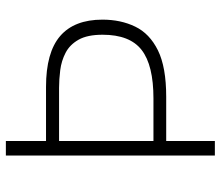

<svg xmlns="http://www.w3.org/2000/svg" viewBox="-69 -684 753 655"><g transform="rotate(-90 307.5 -356.5)"><path d="M104.5 0V-713H154V-576H338.5Q456 -576 512 -527.8Q568 -479.5 568 -383.5Q568 -321 544.2 -271.8Q520.5 -222.5 463.2 -194.2Q406 -166 305 -166H154V0ZM335.5 -531.5H154V-209.5H299Q412.5 -209.5 464.5 -249.8Q516.5 -290 516.5 -383Q516.5 -435 499.5 -465Q482.5 -495 455 -509.2Q427.5 -523.5 395.8 -527.5Q364 -531.5 335.5 -531.5Z"/></g></svg>

Font: Commissioner ExtraLight
Style: Regular
Weight: 200
Designer: Kostas Bartsokas
Foundry: Kostas Bartsokas
Version: Version 1.000; ttfautohint (v1.8.3)